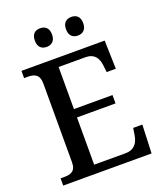

<svg xmlns="http://www.w3.org/2000/svg" viewBox="-162 -1017 956 1123"><g transform="rotate(-20 315.5 -455.5)"><path d="M417 -795C445 -795 470 -811 470 -853C470 -896 445 -911 417 -911C387 -911 363 -896 363 -853C363 -811 387 -795 417 -795ZM222 -795C251 -795 276 -811 276 -853C276 -896 251 -911 222 -911C193 -911 169 -896 169 -853C169 -811 193 -795 222 -795ZM35 0H585L592 -177H535L528 -133C521 -89 498 -53 442 -53H247V-347H487V-399H247V-661H415C469 -661 491 -626 496 -581L501 -537H558L553 -714H35V-669H56C97 -669 130 -660 130 -599V-110C130 -53 96 -45 56 -45H35Z"/></g></svg>

Font: Noto Serif Vithkuqi Medium
Style: Regular
Weight: 500
Version: Version 1.005